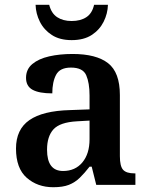

<svg xmlns="http://www.w3.org/2000/svg" viewBox="-20 -774 624 804"><path d="M203 10Q137 10 92 -29.5Q47 -69 47 -152Q47 -232 103 -271Q159 -310 273 -313L355 -316V-374Q355 -427 341 -459Q327 -491 277 -491Q231 -491 215 -461Q199 -431 199 -383Q144 -383 116.5 -398Q89 -413 89 -448Q89 -484 115.5 -506Q142 -528 186 -538Q230 -548 284 -548Q383 -548 432.5 -509.5Q482 -471 482 -376V-120Q482 -78 495.5 -63Q509 -48 543 -48H547V0H383L364 -76H355Q334 -49 314 -29.5Q294 -10 268.5 0Q243 10 203 10ZM244 -58Q295 -58 325 -94Q355 -130 355 -191V-269L302 -266Q231 -262 204 -232.5Q177 -203 177 -147Q177 -58 244 -58ZM280 -606Q230 -606 197 -627.5Q164 -649 147 -683Q130 -717 129 -754H186Q195 -718 219.5 -702Q244 -686 280 -686Q317 -686 341.5 -702Q366 -718 374 -754H432Q431 -717 414 -683Q397 -649 364 -627.5Q331 -606 280 -606Z"/></svg>

Font: Noto Serif Hentaigana SemiBold
Style: Regular
Weight: 600
Designer: Kazuhiro Yamada
Foundry: nipponia
Version: Version 1.000; ttfautohint (v1.8.4.7-5d5b)